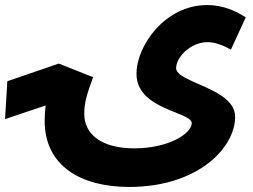

<svg xmlns="http://www.w3.org/2000/svg" viewBox="-152 -510 1004 761"><path d="M25 -31C25 148 169 231 360 231C632 231 780 76 780 -47C780 -161 546 -182 546 -240C546 -282 602 -343 671 -343C699 -343 735 -330 763 -313L822 -441C783 -467 731 -490 669 -490C503 -490 389 -330 389 -217C389 -75 608 -67 608 -22C608 19 517 78 380 78C248 78 182 20 182 -58C182 -100 191 -134 217 -204L81 -258L-123 -188L-132 -38L29 -92C26 -69 25 -49 25 -31Z"/></svg>

Font: Noto Sans Arabic ExtBd
Style: Regular
Weight: 800
Designer: Monotype Design Team, Nadine Chahine, Nizar Qandah and Khaled Hosny
Foundry: Monotype Imaging Inc.
Version: Version 2.012